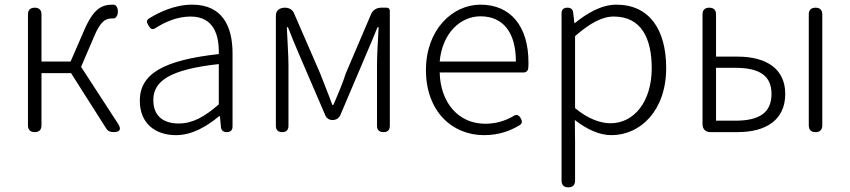

<svg xmlns="http://www.w3.org/2000/svg" viewBox="-20 -567 3649 824"><path d="M100 -267V-29C100 -10 110 0 129 0C148 0 158 -10 158 -29V-253H221H285L435 -17C442 -5 453 0 467 0C496 0 502 -13 486 -37L328 -280L382 -406C412 -479 434 -488 463 -488C464 -488 465 -488 466 -488C476 -487 483 -498 485 -508C488 -523 484 -544 469 -547C468 -547 466 -547 465 -547C416 -547 381 -531 339 -432L283 -303H158V-505C158 -524 148 -534 129 -534C110 -534 100 -524 100 -505Z M978 -253V-338C978 -456 933 -547 805 -547C729 -547 662 -514 620 -488C607 -479 609 -472 617 -458C626 -443 633 -437 648 -447C686 -471 738 -496 798 -496C899 -496 921 -414 919 -335C685 -309 580 -252 580 -135C580 -35 649 13 735 13C804 13 867 -24 920 -68H924L928 -23C929 -8 938 0 953 0C969 0 978 -8 978 -24V-169ZM919 -248V-205V-119C857 -65 806 -37 747 -37C687 -37 638 -64 638 -138C638 -219 709 -269 919 -292Z M1164 -267V-27C1164 -9 1173 0 1191 0C1209 0 1218 -9 1218 -27V-288C1218 -331 1213 -397 1211 -450H1216C1231 -411 1247 -372 1263 -335L1377 -70C1382 -59 1393 -52 1405 -52H1408C1423 -52 1435 -60 1441 -74L1552 -335C1568 -372 1584 -410 1600 -450H1605C1602 -397 1598 -331 1598 -288V-27C1598 -9 1608 0 1626 0C1644 0 1653 -9 1653 -27V-520C1653 -529 1648 -534 1639 -534H1618H1615C1596 -534 1579 -523 1572 -505L1464 -252C1450 -207 1430 -162 1411 -117H1406C1390 -162 1371 -207 1354 -252L1241 -512C1234 -527 1219 -534 1203 -534C1181 -534 1164 -523 1164 -501Z M2150 -256H2227C2238 -256 2246 -263 2247 -274C2248 -282 2248 -291 2248 -299C2248 -455 2171 -547 2042 -547C1922 -547 1808 -440 1808 -266C1808 -91 1919 13 2057 13C2123 13 2170 -6 2209 -29C2222 -37 2222 -46 2215 -59C2207 -74 2196 -78 2182 -68C2147 -48 2109 -36 2062 -36C1947 -36 1870 -127 1867 -256H2056ZM2112 -303H2030H1867C1878 -425 1956 -497 2042 -497C2136 -497 2194 -432 2194 -303Z M2390 -341V-148V208C2390 227 2400 237 2419 237C2438 237 2448 227 2448 208V46L2447 -52C2501 -10 2554 13 2604 13C2729 13 2839 -93 2839 -275C2839 -440 2767 -547 2625 -547C2560 -547 2498 -509 2447 -468H2445L2440 -512C2439 -527 2430 -534 2415 -534C2399 -534 2390 -526 2390 -510ZM2448 -334V-412C2510 -466 2563 -496 2614 -496C2732 -496 2777 -403 2777 -274C2777 -132 2702 -38 2600 -38C2560 -38 2505 -55 2448 -103V-257Z M2995 -267V-34C2995 -13 3008 0 3029 0H3070H3145C3270 0 3350 -54 3350 -164C3350 -271 3270 -324 3145 -324H3053V-505C3053 -524 3043 -534 3024 -534C3005 -534 2995 -524 2995 -505ZM3053 -162V-276H3094H3135C3240 -276 3291 -242 3291 -164C3291 -84 3240 -49 3135 -49H3053ZM3451 -267V-29C3451 -10 3461 0 3480 0C3499 0 3509 -10 3509 -29V-267V-505C3509 -524 3499 -534 3480 -534C3461 -534 3451 -524 3451 -505Z"/></svg>

Font: GenSenRounded2 TW L
Style: Regular
Weight: 300
Version: Version 2.100;PS 2.1;hotconv 16.6.51;makeotf.lib2.5.65220 DE